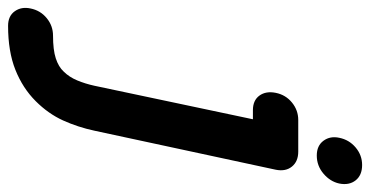

<svg xmlns="http://www.w3.org/2000/svg" viewBox="-372 -520 938 487"><g transform="rotate(90 97.5 -276.0)"><path d="M185 -46Q176 -4 159 33.5Q142 71 110 103Q77 136 30.5 154.5Q-16 173 -81 173Q-106 173 -118 156Q-130 139 -125 116Q-120 91 -100.5 75Q-81 59 -56 59Q-20 59 1.5 52Q23 45 35 32Q49 18 57.5 -2.5Q66 -23 71 -46L156 -448H133Q108 -448 96 -464.5Q84 -481 89 -506Q94 -531 113.5 -547Q133 -563 158 -563H238Q263 -563 276 -547Q289 -531 284 -506ZM248 -610Q223 -610 210.5 -627Q198 -644 203 -667Q208 -692 227.5 -708.5Q247 -725 272 -725Q298 -725 311 -708.5Q324 -692 319 -667Q314 -644 294 -627Q274 -610 248 -610Z"/></g></svg>

Font: VDS
Style: Bold Italic
Weight: 700
Designer: artmaker
Foundry: artmaker
Version: Version 1.000 2009 initial release